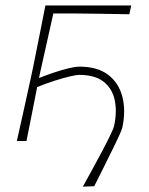

<svg xmlns="http://www.w3.org/2000/svg" viewBox="-20 -514 544 700"><path d="M282 166.5Q297 139.5 315.8 105.2Q334.5 71 352.2 37.5Q370 4 382 -21Q394 -46 396 -55Q407 -105.5 398.5 -147.8Q390 -190 358.5 -215.5Q327 -241 268 -241Q259 -241 235.2 -235.5Q211.5 -230 180 -220Q148.5 -210 115.5 -196.5Q104.5 -140.5 96 -97.8Q87.5 -55 76.5 0H41.5Q54 -56 65.8 -109Q77.5 -162 90.5 -221L101 -270.5Q113.5 -332.5 124 -385.2Q134.5 -438 145.5 -494H458.5L451.5 -462Q399.5 -463 345.8 -463.8Q292 -464.5 241.5 -465H174.5Q163.5 -416.5 153.5 -371Q143.5 -325.5 131 -270.5L122 -229.5Q147 -239.5 175.2 -249Q203.5 -258.5 228.8 -264.8Q254 -271 270 -271Q336 -271 375 -240.8Q414 -210.5 426.5 -160Q439 -109.5 426 -48.5Q424.5 -42 413.5 -17.8Q402.5 6.5 386.2 39.2Q370 72 353.2 105.8Q336.5 139.5 323.5 165Z"/></svg>

Font: Commissioner Loud Thin
Style: Italic
Weight: 100
Italic angle: -12°
Designer: Kostas Bartsokas
Foundry: Kostas Bartsokas
Version: Version 1.000; ttfautohint (v1.8.3)